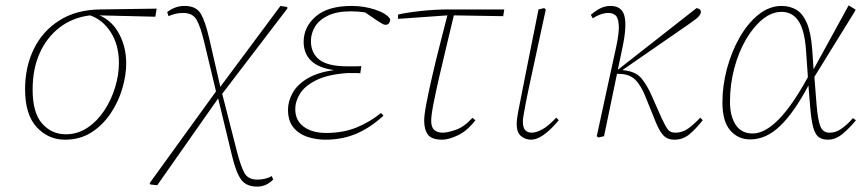

<svg xmlns="http://www.w3.org/2000/svg" viewBox="-20 -505 3198 712"><path d="M221 13Q159 13 116 -33.5Q73 -80 73 -174Q73 -257 105.5 -323.5Q138 -390 200.5 -429.5Q263 -469 352 -470L561 -473L556 -443L349 -448Q396 -428 422 -379Q448 -330 448 -270Q448 -226 433.5 -176.5Q419 -127 390 -84Q361 -41 319 -14Q277 13 221 13ZM101 -173Q101 -86 136.5 -46.5Q172 -7 224 -7Q268 -7 304.5 -31.5Q341 -56 367 -95.5Q393 -135 407 -181.5Q421 -228 421 -271Q421 -338 391 -385Q361 -432 314 -448Q249 -440 201 -403Q153 -366 127 -307.5Q101 -249 101 -173Z M537 179 535 174 781 -166 738 -346Q724 -405 709.5 -431Q695 -457 659 -457Q643 -457 629.5 -453.5Q616 -450 605 -445L600 -460Q612 -470 628.5 -476.5Q645 -483 664 -483Q707 -483 724 -455Q741 -427 756 -362L797 -183L1020 -483L1045 -479L1046 -474L804 -157L859 58Q873 112 886.5 136.5Q900 161 934 161Q965 161 988 148L993 161Q967 187 934 187Q894 187 875 162Q856 137 841 75L789 -140L563 182Z M1187 13Q1152 13 1120 2.5Q1088 -8 1068 -32.5Q1048 -57 1048 -98Q1048 -130 1065.5 -161Q1083 -192 1121 -214.5Q1159 -237 1219 -245Q1161 -253 1133.5 -280Q1106 -307 1106 -350Q1106 -405 1151 -444Q1196 -483 1284 -483Q1330 -483 1372 -469Q1414 -455 1427 -434Q1427 -426 1423 -419.5Q1419 -413 1409 -413Q1404 -413 1396.5 -417.5Q1389 -422 1378 -429L1334 -459Q1321 -461 1308 -462Q1295 -463 1282 -463Q1228 -463 1195 -446.5Q1162 -430 1147.5 -405Q1133 -380 1133 -353Q1133 -308 1164.5 -283.5Q1196 -259 1269 -259Q1278 -259 1295.5 -259Q1313 -259 1320 -260L1316 -233Q1313 -234 1302 -234Q1291 -234 1281 -234Q1271 -234 1268 -234Q1196 -229 1153.5 -208Q1111 -187 1093 -158.5Q1075 -130 1075 -100Q1075 -58 1106.5 -35Q1138 -12 1190 -12Q1252 -12 1301.5 -32Q1351 -52 1393 -86L1402 -76Q1353 -31 1301 -9Q1249 13 1187 13Z M1456 -435V-451Q1491 -459 1543 -464.5Q1595 -470 1644 -470H1850L1846 -445L1663 -448Q1651 -397 1636.5 -337Q1622 -277 1609 -220.5Q1596 -164 1587.5 -120.5Q1579 -77 1579 -57Q1579 -33 1590.5 -23Q1602 -13 1623 -13Q1639 -13 1670 -23.5Q1701 -34 1732 -68L1743 -59Q1712 -19 1677.5 -3Q1643 13 1620 13Q1581 13 1567 -5.5Q1553 -24 1553 -58Q1553 -79 1561.5 -123Q1570 -167 1583 -223.5Q1596 -280 1611 -338.5Q1626 -397 1639 -448Z M1950 13Q1928 13 1912 -0.5Q1896 -14 1896 -45Q1896 -65 1905.5 -110.5Q1915 -156 1931 -240L1977 -470L1998 -475L2004 -470L1980 -359Q1959 -262 1946.5 -204Q1934 -146 1928.5 -116.5Q1923 -87 1921 -74.5Q1919 -62 1919 -56Q1919 -31 1928 -22Q1937 -13 1951 -13Q1968 -13 1990.5 -25Q2013 -37 2043 -69L2052 -59Q2021 -22 1995.5 -4.5Q1970 13 1950 13Z M2193 0Q2211 -83 2229 -166Q2247 -249 2265 -331Q2277 -387 2274.5 -414Q2272 -441 2261.5 -449Q2251 -457 2237 -457Q2209 -457 2178 -437L2171 -450Q2191 -467 2208 -475Q2225 -483 2244 -483Q2286 -483 2295.5 -446Q2305 -409 2289 -332L2271 -246L2563 -475Q2569 -474 2574 -471Q2579 -468 2579 -460Q2579 -453 2571 -444Q2563 -435 2531 -413L2288 -245Q2338 -241 2360 -213Q2382 -185 2398 -147L2434 -66Q2447 -38 2456 -25.5Q2465 -13 2484 -13Q2512 -13 2535 -30.5Q2558 -48 2577 -69L2586 -59Q2557 -23 2534 -5Q2511 13 2481 13Q2455 13 2440 -3Q2425 -19 2411 -54L2375 -143Q2358 -187 2336 -209Q2314 -231 2275 -231H2268L2220 0L2199 5Z M2687 -127Q2687 -75 2708 -42.5Q2729 -10 2771 -10Q2816 -10 2867 -61.5Q2918 -113 2976 -219L2969 -318Q2964 -392 2941.5 -426.5Q2919 -461 2878 -461Q2842 -461 2808 -433.5Q2774 -406 2746.5 -359Q2719 -312 2703 -252Q2687 -192 2687 -127ZM2762 12Q2717 12 2688 -21.5Q2659 -55 2659 -125Q2659 -188 2676 -251Q2693 -314 2723 -366.5Q2753 -419 2793 -451Q2833 -483 2879 -483Q2908 -483 2932 -469.5Q2956 -456 2971.5 -421Q2987 -386 2992 -321L2997 -248L3127 -485L3152 -470V-466L3000 -220L3008 -118Q3013 -57 3023 -34.5Q3033 -12 3058 -13Q3080 -13 3101.5 -28.5Q3123 -44 3143 -67L3154 -59Q3134 -34 3107 -10.5Q3080 13 3050 13Q3028 13 3015 2.5Q3002 -8 2995 -35Q2988 -62 2984 -113L2978 -188Q2925 -88 2873 -38Q2821 12 2762 12Z"/></svg>

Font: Source Serif Pro ExtraLight
Style: Italic
Weight: 200
Italic angle: -12°
Designer: Frank Grießhammer
Foundry: Adobe Systems Incorporated
Version: Version 3.001;hotconv 1.0.111;makeotfexe 2.5.65597